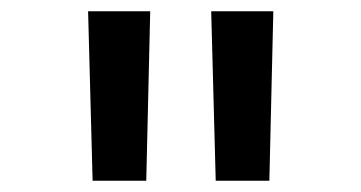

<svg xmlns="http://www.w3.org/2000/svg" viewBox="-20 -750 640 340"><path d="M144 -430H239L246 -730H136ZM362 -430H457L464 -730H354Z"/></svg>

Font: JetBrains Mono Medium
Style: Regular
Weight: 436
Monospace: yes
Designer: Philipp Nurullin, Konstantin Bulenkov
Foundry: JetBrains
Version: Version 2.305